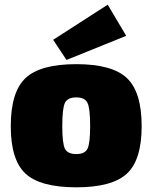

<svg xmlns="http://www.w3.org/2000/svg" viewBox="-20 -788 651 820"><path d="M519 -635 264 -532 207 -618 440 -768ZM306 -514Q459 -514 522 -454.5Q585 -395 585 -249Q585 -105 522 -46.5Q459 12 306 12Q152 12 89 -46.5Q26 -105 26 -249Q26 -395 89 -454.5Q152 -514 306 -514ZM306 -372Q269 -372 257.5 -349Q246 -326 246 -249Q246 -175 257.5 -152.5Q269 -130 306 -130Q342 -130 353.5 -152.5Q365 -175 365 -249Q365 -326 353.5 -349Q342 -372 306 -372Z"/></svg>

Font: Exo 2.0 Black
Style: Regular
Weight: 900
Designer: Natanael Gama
Version: Version 1.001;PS 001.001;hotconv 1.0.70;makeotf.lib2.5.58329